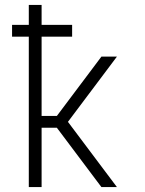

<svg xmlns="http://www.w3.org/2000/svg" viewBox="-20 -760 590 780"><path d="M392 0 211 -241H149V0H97V-611H29V-659H97V-740H149V-659H273V-611H149V-289H211L392 -530H455L256 -265L455 0Z"/></svg>

Font: Lode Dark
Style: Regular
Weight: 400
Monospace: yes
Designer: Belleve Invis
Foundry: Belleve Invis
Version: Version 29.2.0; ttfautohint (v1.8.3)